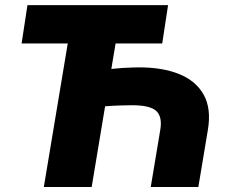

<svg xmlns="http://www.w3.org/2000/svg" viewBox="-20 -748 937 768"><path d="M346.7 0H155.3L251 -574.2H66.4L89.8 -727.5H652.3L628.9 -574.2H442.4L425.3 -472.2Q446.3 -474.6 469.5 -476.1Q492.7 -477.5 510.7 -478Q528.8 -478.5 533.2 -478.5Q629.4 -479 696.8 -451.7Q764.2 -424.3 794.9 -368.9Q825.7 -313.5 811.5 -228.5L773.4 0H583L621.1 -228.5Q629.9 -280.3 605.5 -303.7Q581.1 -327.1 507.8 -327.1Q495.1 -327.1 462.2 -326.2Q429.2 -325.2 400.4 -322.8Z"/></svg>

Font: Inter Tight Black
Style: Italic
Weight: 900
Italic angle: -9.39999°
Designer: Rasmus Andersson
Foundry: rsms
Version: Version 3.004; ttfautohint (v1.8.4.7-5d5b)